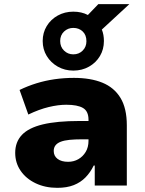

<svg xmlns="http://www.w3.org/2000/svg" viewBox="-20 -891 695 922"><path d="M255 11Q197 11 151 -11Q105 -33 79 -71Q53 -109 53 -157Q53 -209 85 -243Q117 -277 185 -293.5Q253 -310 362 -310H427V-222H373Q340 -222 314.5 -219.5Q289 -217 272 -210.5Q255 -204 246.5 -193Q238 -182 238 -166Q238 -142 256.5 -128Q275 -114 307 -114Q334 -114 356 -126.5Q378 -139 391.5 -161.5Q405 -184 405 -215V-316Q405 -357 378.5 -372.5Q352 -388 298 -388Q260 -388 214 -377Q168 -366 116 -341L74 -459Q113 -478 155 -491Q197 -504 242 -510.5Q287 -517 335 -517Q415 -517 471.5 -494Q528 -471 558.5 -421Q589 -371 589 -289V0H435V-96H430Q414 -63 390.5 -39Q367 -15 334 -2Q301 11 255 11ZM332 -552Q291 -552 257.5 -571Q224 -590 204.5 -622Q185 -654 185 -694Q185 -734 204.5 -766Q224 -798 257.5 -816.5Q291 -835 332 -835Q352 -835 369.5 -831Q387 -827 402 -819L452 -871H601L469 -749Q474 -737 476.5 -723Q479 -709 479 -694Q479 -654 460 -622Q441 -590 407.5 -571Q374 -552 332 -552ZM332 -630Q359 -630 377 -648Q395 -666 395 -693Q395 -723 377 -740Q359 -757 332 -757Q306 -757 287.5 -739.5Q269 -722 269 -694Q269 -666 287.5 -648Q306 -630 332 -630Z"/></svg>

Font: Nunito Sans 7pt Black
Style: Regular
Weight: 900
Designer: Vernon Adams
Foundry: Vernon Adams
Version: Version 3.101;gftools[0.9.27]